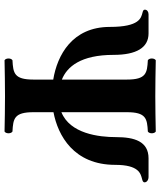

<svg xmlns="http://www.w3.org/2000/svg" viewBox="48 -734 689 824"><g transform="rotate(90 392.0 -322.5)"><path d="M322 -523V-244C267 -266 216 -325 216 -466C216 -564 185 -616 124 -616H42C31 -616 22 -610 22 -600C22 -594 27 -592 35 -590C57 -584 96 -578 96 -450C96 -288 218 -224 322 -207V-122C322 -39 294 -35 239 -32C229 -26 229 -4 239 2C279 1 353 0 393 0C433 0 505 1 545 2C555 -4 555 -26 545 -32C490 -35 462 -39 462 -122V-208C562 -227 688 -295 688 -473C688 -575 726 -582 748 -588C756 -590 763 -592 763 -599C763 -609 752 -616 740 -616H660C587 -616 569 -555 569 -477C569 -402 554 -279 462 -242V-523C462 -606 490 -610 545 -613C555 -619 555 -641 545 -647C505 -646 433 -645 393 -645C353 -645 279 -646 239 -647C229 -641 229 -619 239 -613C294 -610 322 -606 322 -523Z"/></g></svg>

Font: Libertinus Serif
Style: Bold
Weight: 700
Designer: Philipp H. Poll, Khaled Hosny
Foundry: Caleb Maclennan
Version: Version 7.050;RELEASE